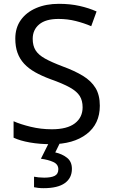

<svg xmlns="http://www.w3.org/2000/svg" viewBox="-20 -744 589 1004"><path d="M502 -191Q502 -96 433 -43Q364 10 247 10Q187 10 136 1Q85 -8 51 -24V-110Q87 -94 140.5 -81Q194 -68 251 -68Q331 -68 371.5 -99Q412 -130 412 -183Q412 -218 397 -242Q382 -266 345.5 -286.5Q309 -307 244 -330Q198 -347 163.5 -366.5Q129 -386 106 -411Q83 -436 71.5 -468Q60 -500 60 -542Q60 -599 89 -639.5Q118 -680 169.5 -702Q221 -724 288 -724Q347 -724 396 -713Q445 -702 485 -684L457 -607Q420 -623 376.5 -634Q333 -645 286 -645Q219 -645 185 -616.5Q151 -588 151 -541Q151 -505 166 -481Q181 -457 215 -438Q249 -419 307 -397Q370 -374 413.5 -347.5Q457 -321 479.5 -284Q502 -247 502 -191ZM356 139Q356 187 319 213.5Q282 240 208 240Q193 240 179.5 238.5Q166 237 158 235V180Q167 182 182 183.5Q197 185 211 185Q247 185 266 175.5Q285 166 285 141Q285 115 258.5 103Q232 91 194 86L237 0H295L269 53Q305 61 330.5 81Q356 101 356 139Z"/></svg>

Font: Noto Sans Balinese
Style: Regular
Weight: 400
Designer: Aditya Bayu, David Williams
Foundry: David Williams
Version: Version 2.003